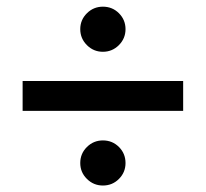

<svg xmlns="http://www.w3.org/2000/svg" viewBox="-20 -638 626 584"><path d="M48.8 -300.8V-391.6H537.1V-300.8ZM293 -73.7Q264.6 -73.7 244.4 -93.8Q224.1 -113.8 224.1 -142.1Q224.1 -170.9 244.4 -190.9Q264.6 -210.9 293 -210.9Q321.8 -210.9 341.8 -190.9Q361.8 -170.9 361.8 -142.1Q361.8 -113.8 341.8 -93.8Q321.8 -73.7 293 -73.7ZM293 -480.5Q264.6 -480.5 244.4 -500.7Q224.1 -521 224.1 -549.3Q224.1 -577.6 244.4 -597.7Q264.6 -617.7 293 -617.7Q321.8 -617.7 341.8 -597.7Q361.8 -577.6 361.8 -549.3Q361.8 -521 341.6 -500.7Q321.3 -480.5 293 -480.5Z"/></svg>

Font: Cascadia Mono
Style: Regular
Weight: 400
Monospace: yes
Designer: Aaron Bell
Foundry: Saja Typeworks
Version: Version 2404.023